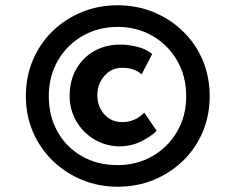

<svg xmlns="http://www.w3.org/2000/svg" viewBox="-20 -695 892 728"><path d="M426 13Q354 13 291 -13Q228 -39 180 -85.5Q132 -132 105 -194.5Q78 -257 78 -330Q78 -405 105 -468Q132 -531 180 -577.5Q228 -624 291 -649.5Q354 -675 426 -675Q498 -675 561 -649.5Q624 -624 672.5 -577.5Q721 -531 748 -468Q775 -405 775 -330Q775 -257 748.5 -194.5Q722 -132 674 -85.5Q626 -39 563 -13Q500 13 426 13ZM426 -69Q499 -69 558 -103Q617 -137 651.5 -196Q686 -255 686 -330Q686 -406 651.5 -465.5Q617 -525 558 -559Q499 -593 426 -593Q353 -593 293.5 -559Q234 -525 199.5 -465.5Q165 -406 165 -330Q165 -255 198 -196Q231 -137 290 -103Q349 -69 426 -69ZM574 -199Q552 -177 514.5 -158.5Q477 -140 429 -140Q377 -142 335 -168Q293 -194 268.5 -237Q244 -280 244 -331Q244 -388 268.5 -432Q293 -476 336.5 -501Q380 -526 437 -526Q466 -526 500.5 -517.5Q535 -509 557 -490L517 -413Q501 -427 482.5 -432.5Q464 -438 444 -438Q402 -438 375.5 -407Q349 -376 349 -334Q349 -292 375 -262Q401 -232 445 -232Q467 -232 488.5 -241Q510 -250 527 -268Z"/></svg>

Font: Reem Kufi Ink
Style: Regular
Weight: 400
Designer: Khaled Hosny
Version: Version 1.7